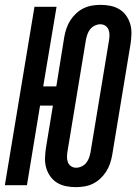

<svg xmlns="http://www.w3.org/2000/svg" viewBox="-33 -763 562 791"><path d="M280 8Q259 8 239 4Q219 0 202.5 -10Q186 -20 174.5 -36Q163 -52 157.5 -71Q152 -90 152.5 -110.5Q153 -131 156 -152L185 -328H132L78 0H-13L109 -735H200L145 -407H199L232 -612Q235 -629 241 -646.5Q247 -664 257 -679.5Q267 -695 281 -708Q295 -721 311.5 -729Q328 -737 346 -740Q364 -743 381 -743Q402 -743 422 -739Q442 -735 458.5 -725Q475 -715 486.5 -699Q498 -683 503.5 -664Q509 -645 508.5 -624.5Q508 -604 505 -583L429 -123Q426 -106 420 -88.5Q414 -71 404 -55.5Q394 -40 380 -27Q366 -14 349.5 -6Q333 2 315 5Q297 8 280 8ZM281 -72Q292 -72 303.5 -77.5Q315 -83 322.5 -92.5Q330 -102 334 -113.5Q338 -125 340 -136L416 -596Q418 -608 418 -619.5Q418 -631 414 -641Q410 -651 401 -657Q392 -663 380 -663Q369 -663 357.5 -657.5Q346 -652 338.5 -642.5Q331 -633 327 -621.5Q323 -610 321 -599L245 -139Q243 -127 243 -115.5Q243 -104 247 -94Q251 -84 260 -78Q269 -72 281 -72Z"/></svg>

Font: Iosevka SS04 Medium Oblique
Style: Regular
Weight: 500
Italic angle: -9°
Monospace: yes
Designer: Belleve Invis
Foundry: Belleve Invis
Version: Version 19.0.0; ttfautohint (v1.8.4)